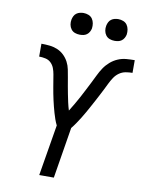

<svg xmlns="http://www.w3.org/2000/svg" viewBox="-101 -1018 824 1088"><g transform="rotate(10 311.0 -474.0)"><path d="M202 0 251 -294Q243 -310 237 -327Q231 -344 226 -361.5Q221 -379 216.5 -396.5Q212 -414 208 -432Q204 -450 200.5 -468Q197 -486 194 -504Q191 -522 188 -540Q185 -558 182 -576Q179 -594 172.5 -611Q166 -628 153 -640.5Q140 -653 121.5 -657Q103 -661 85 -661V-735Q109 -735 132.5 -732.5Q156 -730 177.5 -721Q199 -712 215.5 -696Q232 -680 242.5 -660Q253 -640 257.5 -617.5Q262 -595 266 -571.5Q270 -548 274 -525Q278 -502 282.5 -479.5Q287 -457 292 -434Q297 -411 304 -389Q304 -389 304 -389Q304 -389 304 -389Q317 -410 330 -432Q343 -454 355 -476.5Q367 -499 378.5 -521.5Q390 -544 401.5 -566.5Q413 -589 424 -612Q435 -635 449 -656Q463 -677 482.5 -694Q502 -711 525.5 -721Q549 -731 573.5 -733Q598 -735 622 -735V-662Q603 -662 583 -658.5Q563 -655 546 -643Q529 -631 517.5 -613.5Q506 -596 497 -577.5Q488 -559 479 -541Q470 -523 460.5 -505Q451 -487 441.5 -469Q432 -451 422 -433Q412 -415 402 -397Q392 -379 381 -361.5Q370 -344 358.5 -327Q347 -310 334 -294L286 0ZM490 -823Q475 -823 461.5 -828Q448 -833 439.5 -844.5Q431 -856 428.5 -870.5Q426 -885 429 -900Q431 -910 436 -920Q441 -930 450 -936.5Q459 -943 469.5 -945.5Q480 -948 490 -948Q505 -948 519 -942.5Q533 -937 541 -925.5Q549 -914 551.5 -899.5Q554 -885 552 -870Q550 -860 544.5 -850Q539 -840 530 -833.5Q521 -827 510.5 -825Q500 -823 490 -823ZM290 -823Q275 -823 261.5 -828Q248 -833 239.5 -844.5Q231 -856 228.5 -870.5Q226 -885 229 -900Q231 -910 236 -920Q241 -930 250 -936.5Q259 -943 269.5 -945.5Q280 -948 290 -948Q305 -948 319 -942.5Q333 -937 341 -925.5Q349 -914 351.5 -899.5Q354 -885 352 -870Q350 -860 344.5 -850Q339 -840 330 -833.5Q321 -827 310.5 -825Q300 -823 290 -823Z"/></g></svg>

Font: Iosevka Curly Extended
Style: Italic
Weight: 400
Width: 7
Italic angle: -9°
Monospace: yes
Designer: Belleve Invis
Foundry: Belleve Invis
Version: Version 11.1.0; ttfautohint (v1.8.3)